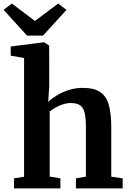

<svg xmlns="http://www.w3.org/2000/svg" viewBox="-43 -1056 723 1076"><path d="M92 -65.5V-731L17 -744V-795.5L202 -819H205.5L232.5 -800.5L233 -572L227 -485.5Q244 -501.5 273.2 -520Q302.5 -538.5 340.5 -551Q378.5 -563.5 421 -563.5Q484 -563.5 518.5 -540.2Q553 -517 566.8 -468Q580.5 -419 580.5 -343V-66L644.5 -56.5V0H382.5V-56.5L438.5 -66V-342.5Q438.5 -390 432.2 -420Q426 -450 408 -464.2Q390 -478.5 354.5 -478.5Q332 -478.5 310 -471.5Q288 -464.5 268.8 -453.5Q249.5 -442.5 235.5 -431V-66.5L295.5 -56.5V0H35.5V-56.5ZM108.5 -856.5 -23 -1001 23.5 -1036 153 -938.5 283 -1036 329.5 -1000.5 198 -856.5Z"/></svg>

Font: Merriweather 28pt
Style: Bold
Weight: 700
Version: Version 2.100